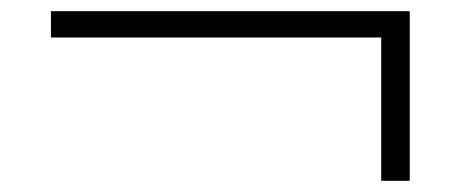

<svg xmlns="http://www.w3.org/2000/svg" viewBox="-20 -442 830 343"><path d="M71 -422H712V-119H661V-375H71Z"/></svg>

Font: Encode Sans Normal
Style: ExtraLight
Weight: 200
Designer: Pablo Impallari, Andres Torresi
Foundry: Pablo Impallari, Andres Torresi
Version: Version 1.000; ttfautohint (v1.00) -l 8 -r 50 -G 200 -x 14 -